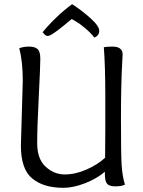

<svg xmlns="http://www.w3.org/2000/svg" viewBox="-20 -889 684 919"><path d="M325 -869Q372 -839 413.5 -801.5Q455 -764 455 -741.5Q455 -719 432 -709Q413 -733 386 -755.5Q359 -778 341 -788L323 -798Q317 -793 304.5 -782.5Q292 -772 284.5 -766Q277 -760 266 -751.5Q255 -743 247.5 -737.5Q240 -732 232 -727Q218 -717 207.5 -717Q197 -717 184 -735Q248 -812 325 -869ZM80 -192 89 -501Q89 -596 72 -658Q92 -666 119 -666Q146 -666 159.5 -654.5Q173 -643 173 -607.5Q173 -572 165.5 -425.5Q158 -279 158 -203.5Q158 -128 198.5 -91Q239 -54 290 -54Q341 -54 395 -78Q449 -102 483 -134L484 -262V-431Q484 -572 477 -663Q494 -666 518 -666Q567 -666 567 -628Q567 -626 565 -591Q559 -486 559 -320Q559 -154 562 -101.5Q565 -49 578 -5Q560 3 531.5 3Q503 3 492.5 -9.5Q482 -22 482 -56V-67Q442 -33 386 -11.5Q330 10 283 10Q189 10 134.5 -34.5Q80 -79 80 -192Z"/></svg>

Font: Overlock
Style: Regular
Weight: 400
Designer: Dario Muhafara
Foundry: Dario Manuel Muhafara
Version: Version 1.002